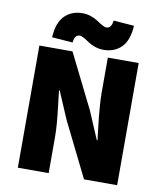

<svg xmlns="http://www.w3.org/2000/svg" viewBox="-92 -931 857 1006"><g transform="rotate(10 336.0 -428.0)"><path d="M71.8 0V-649.9H248L392.1 -359.9L454.1 -213.9H458Q456.5 -225.1 451.4 -268.6Q446.3 -312 443.8 -336.2Q441.4 -360.4 438.7 -397.2Q436 -434.1 436 -461.9V-649.9H600.1V0H423.8L279.8 -291L217.8 -436H213.9Q214.8 -425.3 222.2 -364.3Q229.5 -303.2 232.7 -263.7Q235.8 -224.1 235.8 -188V0ZM129.9 -704.1Q134.3 -782.2 170.9 -819.1Q207.5 -856 266.1 -856Q290 -856 312.5 -847.9Q335 -839.8 348.9 -830.1Q362.8 -820.3 377 -812.3Q391.1 -804.2 399.9 -804.2Q413.1 -804.2 421.1 -813.2Q429.2 -822.3 432.1 -846.2L542 -837.9Q537.6 -759.8 501 -722.9Q464.4 -686 405.8 -686Q381.8 -686 359.4 -694.1Q336.9 -702.1 323 -711.9Q309.1 -721.7 294.9 -729.7Q280.8 -737.8 272 -737.8Q258.8 -737.8 251 -728.8Q243.2 -719.7 240.2 -695.8Z"/></g></svg>

Font: Source Sans Pro Black
Style: Regular
Weight: 900
Designer: Paul D. Hunt
Foundry: Adobe Systems Incorporated
Version: Version 2.020;PS 2.0;hotconv 1.0.86;makeotf.lib2.5.63406